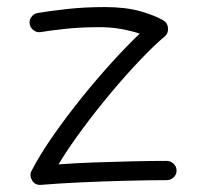

<svg xmlns="http://www.w3.org/2000/svg" viewBox="-20 -494 574 540"><path d="M63.5 -426.3Q61.5 -437.5 68.4 -446.5Q75.2 -455.6 85.9 -457.5Q117.7 -462.9 167.5 -468.5Q217.3 -474.1 274.9 -474.1Q333.5 -474.1 375.2 -462.2Q417 -450.2 440.4 -436Q451.7 -428.7 452.6 -414.6Q453.6 -400.4 443.4 -391.6Q414.6 -367.7 374.8 -325.9Q335 -284.2 292.2 -233.2Q249.5 -182.1 210.7 -129.6Q171.9 -77.1 144.5 -31.7Q189.9 -35.2 244.1 -37.1Q298.3 -39.1 352.1 -40.3Q405.8 -41.5 448.7 -41.5Q460 -41.5 468.3 -33.4Q476.6 -25.4 476.6 -14.2Q476.6 -2.9 468.3 4.9Q460 12.7 448.7 12.7Q397.9 12.7 333.3 14.4Q268.6 16.1 205.3 19Q142.1 22 95.7 25.9Q78.6 27.3 70.3 13.4Q62 -0.5 68.8 -13.7Q92.3 -59.1 129.4 -112.3Q166.5 -165.5 209.7 -219.2Q252.9 -272.9 295.7 -319.8Q338.4 -366.7 373 -399.4Q351.6 -406.7 319.6 -412.6Q287.6 -418.5 247.1 -417.5Q201.2 -417 160.9 -412.6Q120.6 -408.2 94.7 -403.8Q84 -401.9 74.7 -408.7Q65.4 -415.5 63.5 -426.3Z"/></svg>

Font: Mikhak-FD Light
Style: Regular
Weight: 300
Designer: Amin Abedi
Version: Version 3.2